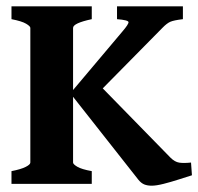

<svg xmlns="http://www.w3.org/2000/svg" viewBox="-20 -586 632 612"><path d="M563 -524.9Q534.2 -521.5 522.9 -516.6Q511.7 -511.7 497.6 -497.1L292 -288.6H204.1L369.6 -484.9Q390.6 -509.3 389.6 -515.6Q388.7 -522 353 -524.9V-565.9H563ZM591.8 -27.3Q574.2 -22 549.6 -13.9Q524.9 -5.9 501.5 0Q478 5.9 463.4 5.9Q450.2 5.9 440.2 2Q430.2 -2 421.4 -12.7L204.1 -288.6L288.6 -323.7L523.4 -83.5Q537.1 -69.8 551.3 -67.6Q565.4 -65.4 588.9 -67.9ZM16.6 0V-40.5Q46.9 -46.4 61.8 -54Q76.7 -61.5 76.7 -67.9V-497.1Q76.7 -502.4 63 -510.5Q49.3 -518.6 16.6 -524.9V-565.9H272.5V-524.9Q212.9 -512.2 212.9 -497.1V-67.9Q212.9 -62.5 226.6 -54.4Q240.2 -46.4 272.5 -40.5V0Z"/></svg>

Font: Dai Banna SIL
Style: Bold
Weight: 700
Designer: Victor Gaultney
Foundry: SIL International
Version: Version 4.000